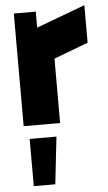

<svg xmlns="http://www.w3.org/2000/svg" viewBox="-56 -560 488 871"><g transform="rotate(-5 188.5 -124.0)"><path d="M40 -513H140V-440L362 -523V-352L206 -293V0H40ZM62 60H184L160 275H62Z"/></g></svg>

Font: Lineal Heavy
Style: Regular
Weight: 900
Designer: Created by Frank Adebiaye with contributions from Anton Moglia & Ariel Martín Pérez
Created by Frank ADEBIAYE with FontF
Foundry: Velvetyne Type Foundry
Version: Version 2.000